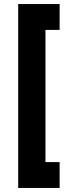

<svg xmlns="http://www.w3.org/2000/svg" viewBox="-20 -730 345 950"><path d="M70 200V-710H275V-582H205V72H275V200Z"/></svg>

Font: Fustat ExtraBold
Style: Regular
Weight: 800
Designer: Mohamed Gaber, Khaled Hosny, Laura Garcia Mut
Foundry: Kief Type Foundry, Alif Type Foundry, Hard Type Foundry
Version: Version 1.007